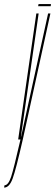

<svg xmlns="http://www.w3.org/2000/svg" viewBox="-106 -664 263 914"><path d="M-19.5 0 67 -600H78L-6.5 -14H-5.5L123 -600H134L2.5 0Q-30 143 -45.8 186Q-61.5 229 -86.5 229L-84.5 218Q-66.5 218 -53 177.5Q-40 137.5 -8.5 0ZM75.5 -634.5 77.5 -644.5H136.5L135.5 -634.5Z"/></svg>

Font: Anybody UltraCondensed Thin
Style: Italic
Weight: 100
Width: 1
Italic angle: -10°
Designer: Tyler Finck
Foundry: Etcetera Type Company
Version: Version 1.010; ttfautohint (v1.8.3) -l 8 -r 50 -G 200 -x 14 